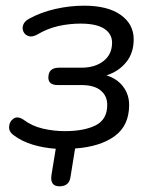

<svg xmlns="http://www.w3.org/2000/svg" viewBox="-20 -515 537 675"><path d="M189 140Q155 140 161 100L176 8Q133 5 95 -6.5Q57 -18 29 -39Q11 -51 12 -69.5Q13 -88 27.5 -98Q42 -108 63 -94Q92 -72 130 -63Q168 -54 208 -54Q276 -54 316.5 -74.5Q357 -95 357 -146Q357 -178 334 -197Q311 -216 266 -216H183Q150 -216 150 -242Q150 -277 187 -277H266Q314 -277 344 -300.5Q374 -324 374 -365Q374 -396 346.5 -414Q319 -432 263 -432Q224 -432 185.5 -423.5Q147 -415 110 -393Q93 -384 80.5 -388Q68 -392 62.5 -403.5Q57 -415 61.5 -427.5Q66 -440 82 -449Q124 -472 174.5 -483.5Q225 -495 276 -495Q359 -495 404.5 -462.5Q450 -430 450 -377Q450 -328 423 -295.5Q396 -263 354 -250Q391 -239 412.5 -211Q434 -183 434 -146Q434 -73 382.5 -36Q331 1 244 7L228 106Q224 140 189 140Z"/></svg>

Font: Nunito
Style: Italic
Weight: 400
Italic angle: -9°
Designer: Vernon Adams
Foundry: Vernon Adams
Version: Version 3.601; ttfautohint (v1.8.2.53-6de2)